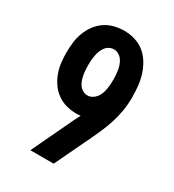

<svg xmlns="http://www.w3.org/2000/svg" viewBox="-180 -846 859 948"><g transform="rotate(30 250.0 -371.5)"><path d="M141 0 251 -232Q256 -242 261 -252Q266 -262 271 -272Q265 -271 259 -270.5Q253 -270 247 -270Q218 -270 189.5 -277.5Q161 -285 137.5 -302Q114 -319 97.5 -342.5Q81 -366 71 -393Q61 -420 57.5 -449Q54 -478 54 -507Q54 -536 57.5 -565Q61 -594 71 -621Q81 -648 98.5 -672Q116 -696 140 -712.5Q164 -729 192.5 -736Q221 -743 250 -743Q281 -743 311.5 -733.5Q342 -724 366 -704Q390 -684 406 -656.5Q422 -629 431 -599Q440 -569 443 -537.5Q446 -506 446 -475Q446 -438 440 -401Q434 -364 422.5 -328Q411 -292 396 -258Q381 -224 365 -190L364 -188L363 -187L274 0ZM249 -375Q263 -375 275.5 -382Q288 -389 296.5 -400Q305 -411 310 -424Q315 -437 317.5 -451Q320 -465 321 -479Q322 -493 322 -507Q322 -521 321 -534.5Q320 -548 317.5 -562Q315 -576 310 -589Q305 -602 297 -613Q289 -624 276.5 -631Q264 -638 250 -638Q236 -638 223.5 -631Q211 -624 203 -613Q195 -602 190 -589Q185 -576 182.5 -562Q180 -548 179 -534.5Q178 -521 178 -507Q178 -493 179 -479Q180 -465 182.5 -451.5Q185 -438 189.5 -425Q194 -412 202 -400.5Q210 -389 222.5 -382Q235 -375 249 -375Z"/></g></svg>

Font: Iosevka Slab Extrabold
Style: Regular
Weight: 800
Monospace: yes
Designer: Belleve Invis
Foundry: Belleve Invis
Version: Version 11.1.1; ttfautohint (v1.8.3)